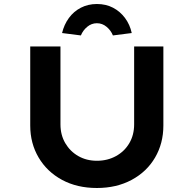

<svg xmlns="http://www.w3.org/2000/svg" viewBox="-20 -933 967 959"><path d="M464 6Q365 6 290 -34.5Q215 -75 173 -146Q131 -217 131 -306V-701H282V-312Q282 -259 306 -218Q330 -177 371 -153.5Q412 -130 464 -130Q517 -130 559.5 -153.5Q602 -177 626 -218Q650 -259 650 -312V-701H796V-306Q796 -217 754.5 -146Q713 -75 637.5 -34.5Q562 6 464 6ZM384 -756 290 -768Q300 -810 324 -843Q348 -876 384 -894.5Q420 -913 464 -913Q509 -913 544.5 -894.5Q580 -876 604.5 -843Q629 -810 638 -768L544 -756Q534 -781 512.5 -799Q491 -817 464 -817Q437 -817 415.5 -799Q394 -781 384 -756Z"/></svg>

Font: Lexend Giga SemiBold
Style: Regular
Weight: 600
Designer: Bonnie Shaver-Troup, Thomas Jockin
Foundry: Lexend
Version: Version 1.007